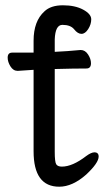

<svg xmlns="http://www.w3.org/2000/svg" viewBox="-20 -682 400 726"><path d="M204 24Q107 24 107 -110V-418L47 -414Q30 -414 19.5 -431Q9 -448 9 -464Q9 -483 26 -483H107V-528Q107 -602 148 -639Q172 -662 218 -662Q264 -662 294.5 -645.5Q325 -629 325 -609Q325 -590 313.5 -572Q302 -554 288 -554Q274 -554 260.5 -571Q247 -588 216 -588Q189 -588 187 -533V-486Q233 -488 285 -493Q302 -493 313 -476Q324 -459 324 -443Q324 -423 307 -423Q259 -423 187 -421V-108Q187 -70 192.5 -61Q198 -52 214 -52Q254 -52 306 -92Q325 -106 337 -106Q353 -106 353 -90Q353 -66 306 -22Q254 24 204 24Z"/></svg>

Font: ToneOZ-Pinyin-WenKai-Medium
Style: Medium
Weight: 700
Designer: Fontworks Inc.
Foundry: ToneOZ
Version: Version 0.240331